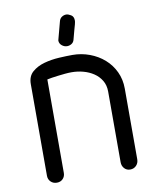

<svg xmlns="http://www.w3.org/2000/svg" viewBox="-83 -803 688 864"><g transform="rotate(-10 260.5 -371.0)"><path d="M145 -40Q145 -24 134.5 -13Q124 -2 107 -2Q90 -2 79 -13Q68 -24 68 -40V-459Q68 -495 90.5 -514.5Q113 -534 145.5 -543Q178 -552 213.5 -554Q249 -556 275 -556Q316 -556 353.5 -542Q391 -528 419.5 -503Q448 -478 464.5 -443Q481 -408 481 -366V-43Q481 -26 470 -14.5Q459 -3 442 -3Q426 -3 415.5 -14.5Q405 -26 405 -43V-366Q405 -395 392 -416.5Q379 -438 358 -452Q337 -466 311 -473Q285 -480 258 -480Q244 -480 228 -478.5Q212 -477 196 -475Q180 -473 166.5 -471Q153 -469 145 -467ZM246 -714Q249 -727 258.5 -733.5Q268 -740 279 -740Q288 -740 300.5 -732.5Q313 -725 313 -707Q313 -704 312.5 -700.5Q312 -697 310 -689Q308 -681 303.5 -666Q299 -651 292 -623Q289 -611 279.5 -605Q270 -599 259 -599Q246 -599 235 -608Q224 -617 224 -631Q224 -632 224.5 -633Q225 -634 225 -635Z"/></g></svg>

Font: VDS Compensated
Style: Light
Weight: 300
Designer: artmaker
Foundry: artmaker
Version: Version 1.000 2012 initial release